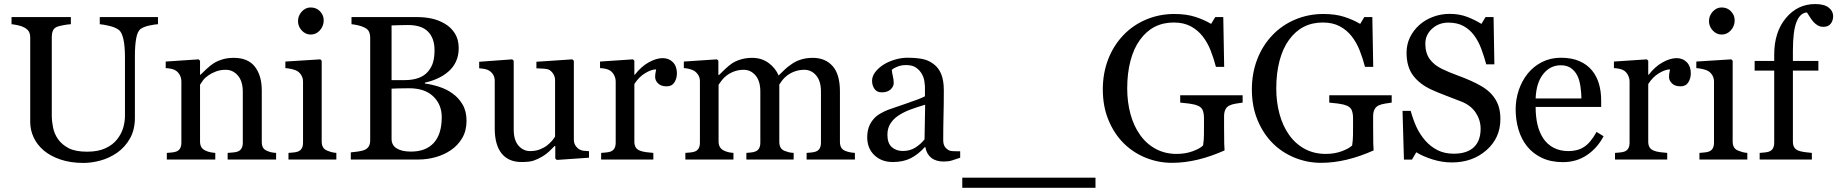

<svg xmlns="http://www.w3.org/2000/svg" viewBox="-20 -776 8937 934"><path d="M748.5 -658.2Q734.9 -657.7 708.5 -652.3Q682.1 -647 665.5 -636.2Q648.9 -625 642.6 -589.8Q636.2 -554.7 636.2 -503.9V-202.6Q636.2 -145 612.3 -102.5Q588.4 -60.1 549.3 -32.7Q510.7 -6.3 468 5.1Q425.3 16.6 386.2 16.6Q323.7 16.6 274.9 0.2Q226.1 -16.1 192.9 -43.9Q160.2 -71.8 143.6 -107.7Q127 -143.6 127 -182.6V-592.3Q127 -609.4 121.3 -620.8Q115.7 -632.3 98.6 -642.1Q86.4 -648.9 67.4 -653.1Q48.3 -657.2 36.1 -658.2V-692.9H324.7V-658.2Q311 -657.7 290.3 -653.8Q269.5 -649.9 259.8 -646.5Q243.2 -640.6 237.5 -627Q231.9 -613.3 231.9 -597.2V-214.4Q231.9 -186.5 238 -156Q244.1 -125.5 262.2 -99.1Q281.2 -72.3 314 -55.2Q346.7 -38.1 403.8 -38.1Q457.5 -38.1 493.9 -55.2Q530.3 -72.3 551.3 -100.1Q571.3 -126.5 579.6 -155.3Q587.9 -184.1 587.9 -213.4V-497.6Q587.9 -551.8 580.1 -586.2Q572.3 -620.6 557.1 -631.3Q540 -643.6 510.5 -650.4Q481 -657.2 465.3 -658.2V-692.9H748.5Z M1323.2 0H1087.4V-32.2Q1098.6 -33.2 1112.1 -34.2Q1125.5 -35.2 1134.3 -38.1Q1147.9 -42.5 1154.5 -53.5Q1161.1 -64.5 1161.1 -82V-329.6Q1161.1 -380.9 1137 -408.7Q1112.8 -436.5 1078.1 -436.5Q1052.2 -436.5 1030.8 -428.5Q1009.3 -420.4 992.7 -408.7Q976.6 -397.5 967 -384.5Q957.5 -371.6 953.1 -363.8V-86.9Q953.1 -70.3 960 -59.6Q966.8 -48.8 980.5 -43Q990.7 -38.1 1002.7 -35.6Q1014.6 -33.2 1027.3 -32.2V0H791.5V-32.2Q802.7 -33.2 814.7 -34.2Q826.7 -35.2 835.4 -38.1Q849.1 -42.5 855.7 -53.5Q862.3 -64.5 862.3 -82V-379.4Q862.3 -396 855.2 -409.9Q848.1 -423.8 835.4 -432.6Q826.2 -438.5 813.5 -441.2Q800.8 -443.8 786.1 -444.8V-476.6L946.3 -487.3L953.1 -480.5V-412.6H955.6Q967.3 -424.3 984.9 -440.7Q1002.4 -457 1018.1 -467.3Q1036.1 -479 1061 -486.8Q1085.9 -494.6 1117.2 -494.6Q1186.5 -494.6 1220 -451.4Q1253.4 -408.2 1253.4 -336.4V-85.9Q1253.4 -68.8 1259.3 -58.3Q1265.1 -47.9 1279.3 -42Q1291 -37.1 1299.6 -35.2Q1308.1 -33.2 1323.2 -32.2Z M1616.2 0H1383.3V-32.2Q1394.5 -33.2 1406.5 -34.2Q1418.5 -35.2 1427.2 -38.1Q1440.9 -42.5 1447.5 -53.5Q1454.1 -64.5 1454.1 -82V-379.4Q1454.1 -395 1447 -408Q1439.9 -420.9 1427.2 -429.7Q1418 -435.5 1400.4 -439.7Q1382.8 -443.8 1368.2 -444.8V-476.6L1538.1 -487.3L1544.9 -480.5V-87.9Q1544.9 -70.8 1551.5 -59.6Q1558.1 -48.3 1572.3 -43Q1583 -38.6 1593.3 -35.9Q1603.5 -33.2 1616.2 -32.2ZM1554.7 -677.2Q1554.7 -649.4 1536.4 -628.7Q1518.1 -607.9 1491.2 -607.9Q1466.3 -607.9 1448 -627.7Q1429.7 -647.5 1429.7 -672.9Q1429.7 -699.7 1448 -719.7Q1466.3 -739.7 1491.2 -739.7Q1519 -739.7 1536.9 -720.9Q1554.7 -702.1 1554.7 -677.2Z M2179.2 -322.8Q2209.5 -302.2 2229.5 -269Q2249.5 -235.8 2249.5 -188.5Q2249.5 -140.1 2228.5 -104.5Q2207.5 -68.8 2173.8 -45.9Q2141.1 -23.4 2099.9 -11.7Q2058.6 0 2014.6 0H1686.5V-34.7Q1698.2 -35.6 1720.7 -38.8Q1743.2 -42 1752.9 -46.4Q1768.1 -53.2 1774.4 -64.7Q1780.8 -76.2 1780.8 -94.2V-592.3Q1780.8 -608.9 1775.1 -621.6Q1769.5 -634.3 1752.9 -642.1Q1738.3 -649.4 1720.2 -653.3Q1702.1 -657.2 1689.9 -658.2V-692.9H2009.8Q2046.9 -692.9 2080.8 -685.5Q2114.7 -678.2 2145.5 -659.7Q2174.3 -642.6 2192.9 -613.3Q2211.4 -584 2211.4 -542Q2211.4 -505.4 2198.2 -476.8Q2185.1 -448.2 2161.1 -427.7Q2138.7 -408.2 2109.6 -394.8Q2080.6 -381.3 2046.9 -374V-369.6Q2076.7 -366.2 2113.5 -354.7Q2150.4 -343.3 2179.2 -322.8ZM2061.5 -427.2Q2079.6 -448.2 2086.7 -473.1Q2093.8 -498 2093.8 -532.2Q2093.8 -589.4 2062.5 -621.8Q2031.2 -654.3 1963.9 -654.3Q1948.2 -654.3 1924.6 -653.6Q1900.9 -652.8 1884.8 -652.3V-386.2H1946.8Q1986.8 -386.2 2015.4 -396.5Q2043.9 -406.7 2061.5 -427.2ZM2128.9 -206.1Q2128.9 -267.6 2087.6 -307.1Q2046.4 -346.7 1969.7 -346.7Q1938.5 -346.7 1917 -345.9Q1895.5 -345.2 1884.8 -344.7V-100.6Q1884.8 -69.8 1909.7 -54.2Q1934.6 -38.6 1979 -38.6Q2051.8 -38.6 2090.3 -81.1Q2128.9 -123.5 2128.9 -206.1Z M2845.2 -8.8 2688.5 2 2681.2 -4.9V-65.9H2678.2Q2666.5 -53.7 2651.9 -39.8Q2637.2 -25.9 2618.2 -14.6Q2596.2 -1.5 2575.7 5.4Q2555.2 12.2 2517.6 12.2Q2453.6 12.2 2420.2 -29.5Q2386.7 -71.3 2386.7 -150.9V-381.3Q2386.7 -398.9 2380.1 -410.9Q2373.5 -422.9 2360.8 -431.6Q2352.1 -437.5 2338.9 -440.2Q2325.7 -442.9 2311 -443.8V-475.6L2471.7 -487.3L2479 -480.5V-146Q2479 -93.8 2502.4 -67.4Q2525.9 -41 2558.6 -41Q2585.4 -41 2606.4 -49.3Q2627.4 -57.6 2641.6 -68.8Q2654.8 -79.1 2664.8 -90.6Q2674.8 -102.1 2680.2 -111.8V-384.8Q2680.2 -400.9 2673.3 -413.3Q2666.5 -425.8 2654.3 -434.6Q2645.5 -440.4 2628.2 -441.7Q2610.8 -442.9 2589.4 -443.8V-475.6L2764.2 -487.3L2771.5 -480.5V-98.1Q2771.5 -81.5 2778.3 -69.8Q2785.2 -58.1 2797.4 -49.8Q2806.2 -44.4 2818.4 -42.7Q2830.6 -41 2845.2 -40.5Z M3272.9 -419.4Q3272.9 -394.5 3260.7 -375.2Q3248.5 -356 3223.1 -356Q3195.8 -356 3181.4 -370.1Q3167 -384.3 3167 -401.4Q3167 -412.1 3168.7 -420.9Q3170.4 -429.7 3171.9 -438.5Q3148.9 -438.5 3118.2 -419.9Q3087.4 -401.4 3065.9 -367.2V-86.9Q3065.9 -69.8 3072.5 -59.1Q3079.1 -48.3 3093.3 -43Q3105.5 -38.1 3124.8 -35.6Q3144 -33.2 3158.2 -32.2V0H2904.3V-32.2Q2915.5 -33.2 2927.5 -34.2Q2939.5 -35.2 2948.2 -38.1Q2961.9 -42.5 2968.5 -53.5Q2975.1 -64.5 2975.1 -82V-379.4Q2975.1 -394.5 2968 -409.2Q2960.9 -423.8 2948.2 -432.6Q2939 -438.5 2926.3 -441.2Q2913.6 -443.8 2898.9 -444.8V-476.6L3059.1 -487.3L3065.9 -480.5V-412.6H3068.4Q3098.6 -452.1 3135.7 -472.7Q3172.9 -493.2 3203.6 -493.2Q3234.4 -493.2 3253.7 -473.1Q3272.9 -453.1 3272.9 -419.4Z M4138.7 0H3903.8V-32.2Q3915 -33.2 3926.5 -34.2Q3938 -35.2 3946.8 -38.1Q3960.4 -42.5 3967 -53.5Q3973.6 -64.5 3973.6 -82V-330.6Q3973.6 -381.3 3950.4 -408.9Q3927.2 -436.5 3892.6 -436.5Q3868.7 -436.5 3847.7 -429.2Q3826.7 -421.9 3809.1 -408.7Q3794.9 -397.9 3785.4 -385.5Q3775.9 -373 3771 -364.7V-86.9Q3771 -69.8 3776.9 -58.8Q3782.7 -47.9 3796.9 -42Q3808.1 -37.6 3817.1 -35.4Q3826.2 -33.2 3840.8 -32.2V0H3610.8V-32.2Q3622.1 -33.2 3632.6 -34.2Q3643.1 -35.2 3651.9 -38.1Q3665.5 -42.5 3672.1 -53.5Q3678.7 -64.5 3678.7 -82V-330.6Q3678.7 -381.3 3655.5 -408.9Q3632.3 -436.5 3597.7 -436.5Q3573.7 -436.5 3552.7 -429Q3531.7 -421.4 3514.2 -408.2Q3500 -397.5 3490.2 -384Q3480.5 -370.6 3475.6 -363.8V-87.9Q3475.6 -71.3 3482.4 -60.1Q3489.3 -48.8 3502.9 -43Q3513.2 -38.1 3523.9 -35.6Q3534.7 -33.2 3547.9 -32.2V0H3314V-32.2Q3325.2 -33.2 3337.2 -34.2Q3349.1 -35.2 3357.9 -38.1Q3371.6 -42.5 3378.2 -53.5Q3384.8 -64.5 3384.8 -82V-381.3Q3384.8 -397 3377.7 -409.4Q3370.6 -421.9 3357.9 -430.7Q3348.6 -436.5 3335 -440.2Q3321.3 -443.8 3306.6 -444.8V-476.6L3467.8 -487.3L3474.6 -480.5V-411.6H3478Q3490.2 -423.8 3507.8 -440.4Q3525.4 -457 3540.5 -467.3Q3557.6 -479 3583.3 -486.8Q3608.9 -494.6 3638.7 -494.6Q3685.5 -494.6 3719.2 -469.5Q3752.9 -444.3 3767.6 -408.7Q3785.2 -425.8 3798.6 -438.7Q3812 -451.7 3834 -466.3Q3852.5 -479 3877.7 -486.8Q3902.8 -494.6 3933.6 -494.6Q3994.6 -494.6 4030.3 -454.6Q4065.9 -414.6 4065.9 -331.5V-86.9Q4065.9 -69.8 4071.8 -58.8Q4077.6 -47.9 4091.8 -42Q4103 -37.6 4114 -35.4Q4125 -33.2 4138.7 -32.2Z M4650.9 -8.8Q4627.9 -0.5 4610.6 4.6Q4593.3 9.8 4571.3 9.8Q4533.2 9.8 4510.5 -8.1Q4487.8 -25.9 4481.4 -60.1H4478.5Q4446.8 -24.9 4410.4 -6.3Q4374 12.2 4322.8 12.2Q4268.6 12.2 4233.6 -21Q4198.7 -54.2 4198.7 -107.9Q4198.7 -135.7 4206.5 -157.7Q4214.4 -179.7 4230 -197.3Q4242.2 -211.9 4262.2 -223.4Q4282.2 -234.9 4299.8 -241.7Q4321.8 -250 4388.9 -272.5Q4456.1 -294.9 4479.5 -307.6V-356Q4479.5 -362.3 4476.8 -380.4Q4474.1 -398.4 4465.3 -414.6Q4455.6 -432.6 4437.7 -446Q4419.9 -459.5 4387.2 -459.5Q4364.7 -459.5 4345.5 -451.9Q4326.2 -444.3 4318.4 -436Q4318.4 -426.3 4323 -407.2Q4327.6 -388.2 4327.6 -372.1Q4327.6 -355 4312.3 -340.8Q4296.9 -326.7 4269.5 -326.7Q4245.1 -326.7 4233.6 -344Q4222.2 -361.3 4222.2 -382.8Q4222.2 -405.3 4238 -425.8Q4253.9 -446.3 4279.3 -462.4Q4301.3 -476.1 4332.5 -485.6Q4363.8 -495.1 4393.6 -495.1Q4434.6 -495.1 4465.1 -489.5Q4495.6 -483.9 4520.5 -465.3Q4545.4 -447.3 4558.3 -416.3Q4571.3 -385.3 4571.3 -336.4Q4571.3 -266.6 4569.8 -212.6Q4568.4 -158.7 4568.4 -94.7Q4568.4 -75.7 4575 -64.5Q4581.5 -53.2 4595.2 -45.4Q4602.5 -41 4618.4 -40.5Q4634.3 -40 4650.9 -40ZM4480.5 -266.6Q4439 -254.4 4407.7 -242.7Q4376.5 -231 4349.6 -213.4Q4325.2 -196.8 4311 -174.1Q4296.9 -151.4 4296.9 -120.1Q4296.9 -79.6 4318.1 -60.5Q4339.4 -41.5 4372.1 -41.5Q4406.7 -41.5 4433.1 -58.3Q4459.5 -75.2 4477.5 -98.1Z M5309.1 137.7H4661.1V88.4H5309.1Z M6024.9 -276.9Q6013.2 -275.4 5993.4 -272.2Q5973.6 -269 5961.4 -263.2Q5946.8 -255.9 5940.7 -242.4Q5934.6 -229 5934.6 -210.9V-157.2Q5934.6 -98.6 5935.3 -78.1Q5936 -57.6 5937 -44.4Q5872.1 -15.1 5807.6 0.5Q5743.2 16.1 5681.2 16.1Q5614.7 16.1 5553.2 -8.8Q5491.7 -33.7 5445.8 -79.6Q5399.4 -126 5372.1 -192.4Q5344.7 -258.8 5344.7 -340.8Q5344.7 -419.9 5370.8 -487.5Q5397 -555.2 5444.8 -605Q5491.2 -653.8 5555.4 -680.9Q5619.6 -708 5692.9 -708Q5751.5 -708 5794.9 -693.8Q5838.4 -679.7 5871.6 -659.7L5891.6 -692.9H5930.7L5935.1 -450.7H5895Q5884.8 -490.7 5869.6 -529.5Q5854.5 -568.4 5830.6 -599.1Q5806.6 -629.9 5772.2 -648.2Q5737.8 -666.5 5689.9 -666.5Q5637.7 -666.5 5596.7 -645.3Q5555.7 -624 5525.4 -582Q5495.6 -541.5 5479.5 -481Q5463.4 -420.4 5463.4 -345.7Q5463.4 -279.8 5479.2 -221.4Q5495.1 -163.1 5525.4 -120.6Q5555.7 -77.1 5601.1 -52.2Q5646.5 -27.3 5704.1 -27.3Q5747.1 -27.3 5782.5 -40.5Q5817.9 -53.7 5832.5 -68.4Q5836.4 -93.8 5836.7 -119.6Q5836.9 -145.5 5836.9 -163.6V-201.7Q5836.9 -222.2 5831.3 -238Q5825.7 -253.9 5808.1 -261.2Q5792 -268.6 5764.4 -272.2Q5736.8 -275.9 5721.2 -276.9V-312.5H6024.9Z M6750 -276.9Q6738.3 -275.4 6718.5 -272.2Q6698.7 -269 6686.5 -263.2Q6671.9 -255.9 6665.8 -242.4Q6659.7 -229 6659.7 -210.9V-157.2Q6659.7 -98.6 6660.4 -78.1Q6661.1 -57.6 6662.1 -44.4Q6597.2 -15.1 6532.7 0.5Q6468.3 16.1 6406.2 16.1Q6339.8 16.1 6278.3 -8.8Q6216.8 -33.7 6170.9 -79.6Q6124.5 -126 6097.2 -192.4Q6069.8 -258.8 6069.8 -340.8Q6069.8 -419.9 6095.9 -487.5Q6122.1 -555.2 6169.9 -605Q6216.3 -653.8 6280.5 -680.9Q6344.7 -708 6418 -708Q6476.6 -708 6520 -693.8Q6563.5 -679.7 6596.7 -659.7L6616.7 -692.9H6655.8L6660.2 -450.7H6620.1Q6609.9 -490.7 6594.7 -529.5Q6579.6 -568.4 6555.7 -599.1Q6531.7 -629.9 6497.3 -648.2Q6462.9 -666.5 6415 -666.5Q6362.8 -666.5 6321.8 -645.3Q6280.8 -624 6250.5 -582Q6220.7 -541.5 6204.6 -481Q6188.5 -420.4 6188.5 -345.7Q6188.5 -279.8 6204.3 -221.4Q6220.2 -163.1 6250.5 -120.6Q6280.8 -77.1 6326.2 -52.2Q6371.6 -27.3 6429.2 -27.3Q6472.2 -27.3 6507.6 -40.5Q6543 -53.7 6557.6 -68.4Q6561.5 -93.8 6561.8 -119.6Q6562 -145.5 6562 -163.6V-201.7Q6562 -222.2 6556.4 -238Q6550.8 -253.9 6533.2 -261.2Q6517.1 -268.6 6489.5 -272.2Q6461.9 -275.9 6446.3 -276.9V-312.5H6750Z M7235.8 -317.9Q7257.8 -293.5 7268.3 -264.4Q7278.8 -235.4 7278.8 -196.8Q7278.8 -105 7210.9 -45.4Q7143.1 14.2 7042.5 14.2Q6996.1 14.2 6949.7 -0.2Q6903.3 -14.6 6869.6 -35.2L6848.6 0.5H6809.6L6802.7 -236.8H6842.3Q6854.5 -192.9 6870.8 -157.5Q6887.2 -122.1 6914.1 -91.3Q6939.5 -62.5 6973.4 -45.4Q7007.3 -28.3 7052.2 -28.3Q7085.9 -28.3 7111.1 -37.1Q7136.2 -45.9 7151.9 -62Q7167.5 -78.1 7175 -99.9Q7182.6 -121.6 7182.6 -149.9Q7182.6 -191.4 7159.2 -227.3Q7135.7 -263.2 7089.4 -281.7Q7057.6 -294.4 7016.6 -309.8Q6975.6 -325.2 6945.8 -338.9Q6887.2 -365.2 6854.7 -408Q6822.3 -450.7 6822.3 -519.5Q6822.3 -559.1 6838.4 -593.3Q6854.5 -627.4 6884.3 -654.3Q6912.6 -679.7 6951.2 -694.1Q6989.7 -708.5 7031.7 -708.5Q7079.6 -708.5 7117.4 -693.8Q7155.3 -679.2 7186.5 -659.7L7206.5 -692.9H7245.6L7249.5 -462.9H7210Q7199.2 -502.4 7185.8 -538.6Q7172.4 -574.7 7150.9 -604Q7129.9 -632.3 7099.6 -649.2Q7069.3 -666 7025.4 -666Q6979 -666 6946.3 -636.2Q6913.6 -606.4 6913.6 -563.5Q6913.6 -518.6 6934.6 -489Q6955.6 -459.5 6995.6 -440.4Q7031.2 -423.3 7065.7 -410.9Q7100.1 -398.4 7132.3 -384.3Q7161.6 -371.6 7188.7 -355.5Q7215.8 -339.4 7235.8 -317.9Z M7780.8 -113.3Q7750.5 -55.7 7699.7 -21.5Q7648.9 12.7 7583 12.7Q7524.9 12.7 7481.2 -7.8Q7437.5 -28.3 7409.2 -63.5Q7380.9 -98.6 7366.9 -145.5Q7353 -192.4 7353 -244.6Q7353 -291.5 7367.9 -336.7Q7382.8 -381.8 7411.6 -418Q7439.5 -452.6 7480.7 -473.9Q7522 -495.1 7573.2 -495.1Q7626 -495.1 7663.6 -478.5Q7701.2 -461.9 7724.6 -433.1Q7747.1 -405.8 7758.1 -368.7Q7769 -331.5 7769 -288.1V-255.9H7450.2Q7450.2 -208.5 7459.2 -169.9Q7468.3 -131.3 7487.8 -102.1Q7506.8 -73.7 7537.6 -57.4Q7568.4 -41 7610.8 -41Q7654.3 -41 7685.8 -61.3Q7717.3 -81.5 7746.6 -134.3ZM7672.9 -296.9Q7672.9 -324.2 7668.2 -355.5Q7663.6 -386.7 7653.3 -407.7Q7642.1 -430.2 7622.6 -444.3Q7603 -458.5 7572.3 -458.5Q7521 -458.5 7487.1 -415.8Q7453.1 -373 7450.2 -296.9Z M8205.1 -419.4Q8205.1 -394.5 8192.9 -375.2Q8180.7 -356 8155.3 -356Q8127.9 -356 8113.5 -370.1Q8099.1 -384.3 8099.1 -401.4Q8099.1 -412.1 8100.8 -420.9Q8102.5 -429.7 8104 -438.5Q8081.1 -438.5 8050.3 -419.9Q8019.5 -401.4 7998 -367.2V-86.9Q7998 -69.8 8004.6 -59.1Q8011.2 -48.3 8025.4 -43Q8037.6 -38.1 8056.9 -35.6Q8076.2 -33.2 8090.3 -32.2V0H7836.4V-32.2Q7847.7 -33.2 7859.6 -34.2Q7871.6 -35.2 7880.4 -38.1Q7894 -42.5 7900.6 -53.5Q7907.2 -64.5 7907.2 -82V-379.4Q7907.2 -394.5 7900.1 -409.2Q7893.1 -423.8 7880.4 -432.6Q7871.1 -438.5 7858.4 -441.2Q7845.7 -443.8 7831.1 -444.8V-476.6L7991.2 -487.3L7998 -480.5V-412.6H8000.5Q8030.8 -452.1 8067.9 -472.7Q8105 -493.2 8135.7 -493.2Q8166.5 -493.2 8185.8 -473.1Q8205.1 -453.1 8205.1 -419.4Z M8480 0H8247.1V-32.2Q8258.3 -33.2 8270.3 -34.2Q8282.2 -35.2 8291 -38.1Q8304.7 -42.5 8311.3 -53.5Q8317.9 -64.5 8317.9 -82V-379.4Q8317.9 -395 8310.8 -408Q8303.7 -420.9 8291 -429.7Q8281.7 -435.5 8264.2 -439.7Q8246.6 -443.8 8231.9 -444.8V-476.6L8401.9 -487.3L8408.7 -480.5V-87.9Q8408.7 -70.8 8415.3 -59.6Q8421.9 -48.3 8436 -43Q8446.8 -38.6 8457 -35.9Q8467.3 -33.2 8480 -32.2ZM8418.5 -677.2Q8418.5 -649.4 8400.1 -628.7Q8381.8 -607.9 8355 -607.9Q8330.1 -607.9 8311.8 -627.7Q8293.5 -647.5 8293.5 -672.9Q8293.5 -699.7 8311.8 -719.7Q8330.1 -739.7 8355 -739.7Q8382.8 -739.7 8400.6 -720.9Q8418.5 -702.1 8418.5 -677.2Z M8897.5 -697.8Q8897.5 -675.8 8885.7 -660.6Q8874 -645.5 8850.1 -645.5Q8835 -645.5 8823.5 -651.9Q8812 -658.2 8802.2 -668.9Q8792.5 -679.7 8784.2 -693.4Q8775.9 -707 8770 -715.3Q8737.3 -713.9 8719.5 -669.7Q8701.7 -625.5 8701.7 -528.8V-479.5H8825.7V-432.6H8701.7V-86.9Q8701.7 -69.8 8708.3 -59.1Q8714.8 -48.3 8729 -43Q8740.7 -38.6 8760.3 -35.9Q8779.8 -33.2 8793.9 -32.2V0H8540V-32.2Q8551.3 -33.2 8563.2 -34.2Q8575.2 -35.2 8584 -38.1Q8597.7 -42.5 8604.2 -53.5Q8610.8 -64.5 8610.8 -82V-432.6H8515.6V-479.5H8610.8V-510.3Q8610.8 -620.1 8667.7 -688.2Q8724.6 -756.3 8810.1 -756.3Q8853.5 -756.3 8875.5 -739.3Q8897.5 -722.2 8897.5 -697.8Z"/></svg>

Font: UniBurma_GGSerif
Style: Book
Weight: 400
Designer: Victor San Kho Lin (for Burmese only and related typography optimization with it)
Foundry: http://www.unimm.org
Version: 2.0